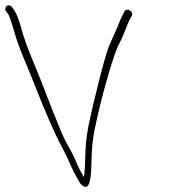

<svg xmlns="http://www.w3.org/2000/svg" viewBox="-92 -709 679 728"><path d="M-45.4 -681C-60.2 -700.2 -79.7 -680 -69 -666L-61.3 -656C-57.1 -650.3 -49.7 -629.3 -39.2 -592.9C-28.7 -556.5 -15.9 -520.6 -0.7 -485.2C34.8 -402.1 57 -338.8 95.7 -250.3C131.3 -169 133.4 -171.6 159.6 -118.3C171.9 -93.2 185.7 -58.2 198.2 -38C207.8 -22.6 209.9 -11.2 224.3 -3C237.3 4.3 245.7 -4.3 249.6 -29C252.2 -33.2 254.2 -60.7 255.4 -111.5C256.4 -149.2 259.8 -182.8 265.6 -212.3C271.5 -241.8 280.9 -282.7 293.8 -335C303.4 -373.8 338.4 -500.5 356.7 -536.3C368.5 -559.3 378.1 -580.6 385.4 -600.4C392.8 -620.1 398.3 -633 401.9 -639L407.4 -648C416.8 -664 389.8 -682 380.4 -666L375.1 -656C370.9 -649.3 364.5 -635.2 356 -613.7C347.5 -592.2 336.3 -566.9 322.6 -537.9C301.7 -485.1 256.3 -296.2 244.2 -235.2C236.6 -197.1 232.3 -159 231.5 -121C230.6 -83 229.4 -60.2 228.1 -52.5C226.7 -44.8 225.9 -40 225.7 -38C215.9 -55.2 206 -71.9 195.8 -97.4C189.1 -114.3 176 -139.8 156.6 -174C140.3 -202.8 83.5 -350.8 68.8 -389.4C44.2 -453.7 8 -530.1 -11 -600.3C-20.5 -635.4 -29.7 -658.9 -38.8 -671Z"/></svg>

Font: MewTooHand
Style: CondLta
Weight: 400
Designer: Mew Too, Robert Jablonski
Version: Version 0.77